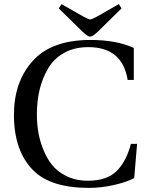

<svg xmlns="http://www.w3.org/2000/svg" viewBox="-20 -902 724 937"><path d="M267 -861 280 -882 387 -821Q413 -807 420 -807Q427 -807 453 -821L560 -882L573 -861L457 -747Q431 -723 420 -723Q409 -723 383 -747ZM48 -341Q48 -502 139 -604Q231 -707 421 -707Q549 -707 633 -668V-512H603Q577 -672 411 -672Q344 -672 294 -644.5Q244 -617 215.5 -569Q187 -521 173.5 -465Q160 -409 160 -344Q160 -303 166 -263Q172 -223 189 -178Q206 -133 232.5 -99Q259 -65 304.5 -42.5Q350 -20 409 -20Q501 -20 548.5 -66.5Q596 -113 619 -200H649L635 -33Q598 -13 535.5 1Q473 15 415 15Q228 15 143 -70Q48 -165 48 -341Z"/></svg>

Font: Linguistics Pro
Style: Regular
Weight: 400
Designer: Stefan Peev, Context Ltd
Foundry: Stefan Peev, Context Ltd
Version: Version 001.000